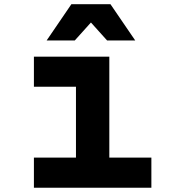

<svg xmlns="http://www.w3.org/2000/svg" viewBox="-20 -878 790 898"><path d="M491.3 -613.1V-140.8H688V0H138.6V-140.8H335.3V-472.3H138.6V-613.1ZM313.9 -858.4H496.6L612.5 -688.7H480.9L358.5 -824.8H452.1L329.7 -688.7H198.1Z"/></svg>

Font: Martian Mono sWd Rg
Style: Regular
Weight: 400
Width: 6
Monospace: yes
Designer: Roman Shamin
Foundry: Evil Martians
Version: Version 1.000